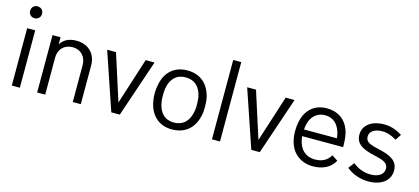

<svg xmlns="http://www.w3.org/2000/svg" viewBox="-58 -1169 3571 1636"><g transform="rotate(15 1727.0 -351.5)"><path d="M116 -605C145 -605 168 -627 168 -658C168 -688 146 -710 116 -710C85 -710 63 -688 63 -658C63 -627 85 -605 116 -605ZM77 -1H148V-507H77Z M511 -513C450 -513 401 -491 372 -444V-506H301V0H372V-328C372 -401 421 -451 495 -451C566 -451 615 -400 615 -326V0H686V-340C686 -445 617 -513 511 -513Z M1123 -506 992 -97 861 -506H783L955 0H1030L1201 -505Z M1490 7C1609 7 1686 -63 1708 -180C1713 -203 1714 -230 1714 -254C1714 -285 1711 -318 1707 -334C1680 -446 1607 -513 1490 -513C1378 -513 1301 -446 1279 -333C1274 -309 1270 -281 1270 -253C1270 -230 1272 -205 1276 -184C1297 -66 1373 7 1490 7ZM1492 -54C1409 -54 1360 -107 1346 -196C1343 -214 1342 -234 1342 -254C1342 -278 1344 -302 1346 -315C1362 -405 1412 -452 1490 -452C1573 -452 1621 -403 1638 -319C1640 -308 1643 -280 1643 -254C1643 -236 1642 -214 1639 -196C1625 -109 1577 -55 1492 -54Z M1843 0H1914V-700H1843Z M2358 -506 2227 -97 2096 -506H2018L2190 0H2265L2436 -505Z M2734 -61C2683 -61 2641 -82 2614 -118C2594 -148 2582 -184 2578 -225H2940C2939 -285 2937 -333 2918 -380C2886 -463 2816 -509 2721 -509C2636 -509 2573 -468 2538 -398C2519 -358 2509 -306 2509 -253C2509 -186 2524 -127 2558 -81C2597 -30 2657 0 2731 0C2820 0 2887 -35 2922 -100L2870 -134C2842 -85 2796 -61 2734 -61ZM2722 -448C2782 -448 2825 -417 2849 -363C2860 -340 2866 -314 2869 -284H2579C2581 -314 2588 -346 2598 -367C2621 -418 2666 -448 2722 -448Z M3222 2C3336 2 3411 -55 3411 -144C3411 -233 3338 -264 3239 -286C3158 -304 3118 -318 3118 -367C3118 -411 3159 -442 3230 -442C3264 -442 3301 -433 3355 -402L3389 -453C3323 -494 3273 -503 3230 -503C3116 -503 3046 -446 3046 -365C3046 -283 3107 -250 3214 -226C3288 -209 3340 -196 3340 -141C3340 -90 3293 -60 3225 -60C3164 -60 3109 -83 3067 -118L3028 -66C3078 -23 3150 2 3222 2Z"/></g></svg>

Font: Arthouse Owned
Style: Regular
Weight: 400
Designer: Jeremy Tribby
Foundry: Tribby Type
Version: Version 1.000;PS 001.000;hotconv 1.0.88;makeotf.lib2.5.64775